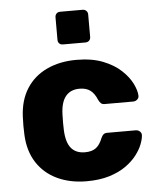

<svg xmlns="http://www.w3.org/2000/svg" viewBox="-54 -795 697 851"><g transform="rotate(-5 295.0 -369.5)"><path d="M298 10Q224.2 10 167.1 -16.9Q110 -43.8 76.7 -95.1Q43.4 -146.5 40.1 -219.4Q39.1 -235 39.1 -259.4Q39.1 -283.8 40.1 -300Q43.4 -373.2 76.4 -424.7Q109.4 -476.2 166.8 -503.1Q224.2 -530 298 -530Q367.2 -530 416.4 -510.5Q465.5 -491 496.4 -461.9Q527.4 -432.8 542.6 -402.3Q557.7 -371.8 558.7 -349.1Q559.7 -338.5 551.8 -331.3Q543.9 -324 533.6 -324H406.5Q395.9 -324 390.1 -329.1Q384.4 -334.3 379.4 -344.4Q367.1 -374.5 348.8 -387.9Q330.4 -401.4 301.1 -401.4Q261.2 -401.4 239.6 -375.2Q217.9 -349 216.1 -295Q214.7 -255 216.1 -224.4Q218.5 -169.1 239.9 -143.9Q261.2 -118.6 301.1 -118.6Q332.2 -118.6 350 -132.1Q367.8 -145.5 379.4 -175.6Q383.8 -185.7 389.8 -190.9Q395.9 -196 406.5 -196H533.6Q543.9 -196 551.8 -188.7Q559.7 -181.5 558.7 -170.9Q557.7 -154.5 548.8 -131.6Q539.9 -108.6 520.9 -83.9Q501.9 -59.1 471.6 -37.8Q441.4 -16.5 398.2 -3.2Q355 10 298 10ZM245.4 -603.3Q235.1 -603.3 228.9 -609.4Q222.8 -615.6 222.8 -625.9V-725.7Q222.8 -735.7 228.9 -742.2Q235.1 -748.7 245.4 -748.7H345.2Q355.2 -748.7 361.7 -742.2Q368.2 -735.7 368.2 -725.7V-625.9Q368.2 -615.6 361.7 -609.4Q355.2 -603.3 345.2 -603.3Z"/></g></svg>

Font: Rubik Light
Style: Regular
Weight: 300
Designer: Hubert and Fischer
Foundry: Hubert and Fischer
Version: Version 2.300;gftools[0.9.30]